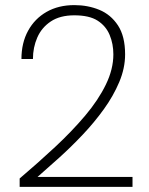

<svg xmlns="http://www.w3.org/2000/svg" viewBox="-20 -732 583 752"><path d="M57 0V-33Q130 -95 196 -156.5Q262 -218 313.5 -279Q365 -340 394.5 -400.5Q424 -461 424 -519Q424 -560 409.5 -595Q395 -630 362.5 -651Q330 -672 271 -672Q215 -672 179 -648Q143 -624 126 -585Q109 -546 109 -501H64Q64 -564 90 -611.5Q116 -659 162.5 -685.5Q209 -712 271 -712Q324 -712 369 -693.5Q414 -675 442 -632.5Q470 -590 470 -519Q470 -465 447 -410.5Q424 -356 386.5 -304Q349 -252 303.5 -204Q258 -156 212 -114.5Q166 -73 127 -39H499V0Z"/></svg>

Font: DM Sans 28pt ExtraLight
Style: Regular
Weight: 250
Version: Version 4.004;gftools[0.9.30]